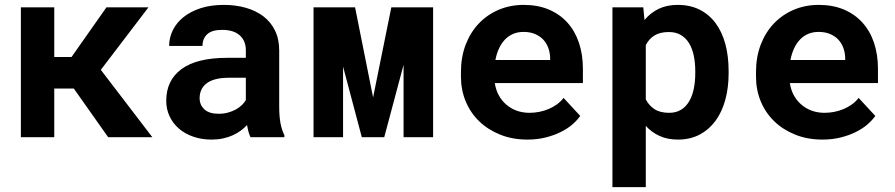

<svg xmlns="http://www.w3.org/2000/svg" viewBox="-20 -558 3641 781"><path d="M280.3 -197.8H200.7V0H64.9V-528.3H200.7V-326.2H271L413.1 -528.3H584L390.1 -273.9L599.6 0H419.9Z M999 0Q994.1 -9.8 990.7 -22.5Q987.3 -35.2 984.9 -49.3Q973.6 -37.1 959 -26.4Q944.3 -15.6 926.5 -7.6Q908.7 0.5 887.2 5.1Q865.7 9.8 840.8 9.8Q800.3 9.8 766.4 -2Q732.4 -13.7 708 -34.7Q683.6 -55.7 669.9 -84.7Q656.2 -113.8 656.2 -147.9Q656.2 -231.4 718.5 -277.1Q780.8 -322.8 904.3 -322.8H980V-354Q980 -392.1 955.1 -414.3Q930.2 -436.5 883.3 -436.5Q841.8 -436.5 822.8 -418.7Q803.7 -400.9 803.7 -371.1H668Q668 -404.8 682.9 -435.1Q697.8 -465.3 726.3 -488.3Q754.9 -511.2 796.1 -524.7Q837.4 -538.1 890.6 -538.1Q938.5 -538.1 979.7 -526.4Q1021 -514.6 1051.3 -491.7Q1081.5 -468.8 1098.6 -433.8Q1115.7 -398.9 1115.7 -353V-126.5Q1115.7 -84 1121.1 -56.2Q1126.5 -28.3 1136.7 -8.3V0ZM869.6 -95.2Q890.1 -95.2 907.7 -100.1Q925.3 -105 939.5 -112.8Q953.6 -120.6 963.9 -130.6Q974.1 -140.6 980 -150.9V-241.7H910.6Q878.9 -241.7 856.4 -235.6Q834 -229.5 819.8 -218.5Q805.7 -207.5 798.8 -192.1Q792 -176.8 792 -158.7Q792 -131.3 811.3 -113.3Q830.6 -95.2 869.6 -95.2Z M1497.6 -161.6 1571.8 -528.3H1741.7V0H1621.6V-294.4L1543 0H1451.7L1375.5 -287.1V0H1255.4V-528.3H1424.3Z M2125.5 9.8Q2064.5 9.8 2014.6 -10.3Q1964.8 -30.3 1929.2 -64.7Q1893.6 -99.1 1874.3 -145.8Q1855 -192.4 1855 -245.6V-265.1Q1855 -325.7 1874 -375.7Q1893.1 -425.8 1927.2 -461.9Q1961.4 -498 2008.3 -518.1Q2055.2 -538.1 2110.4 -538.1Q2167.5 -538.1 2212.2 -519.3Q2256.8 -500.5 2287.8 -466.3Q2318.8 -432.1 2335 -384Q2351.1 -335.9 2351.1 -277.8V-220.2H1992.7Q1996.6 -193.4 2008.5 -171.1Q2020.5 -148.9 2039.1 -132.8Q2057.6 -116.7 2081.5 -107.9Q2105.5 -99.1 2133.8 -99.1Q2153.8 -99.1 2173.6 -103Q2193.4 -106.9 2211.4 -114.5Q2229.5 -122.1 2245.1 -133.3Q2260.7 -144.5 2272.5 -159.7L2340.3 -86.4Q2327.6 -68.4 2307.4 -51Q2287.1 -33.7 2259.5 -20.3Q2231.9 -6.8 2198.2 1.5Q2164.6 9.8 2125.5 9.8ZM2109.4 -428.2Q2086.4 -428.2 2067.4 -420.2Q2048.3 -412.1 2033.9 -397Q2019.5 -381.8 2009.8 -360.8Q2000 -339.8 1995.1 -314H2217.8V-324.7Q2216.8 -346.2 2209.5 -365.2Q2202.1 -384.3 2188.5 -398.2Q2174.8 -412.1 2155 -420.2Q2135.3 -428.2 2109.4 -428.2Z M2943.8 -259.3Q2943.8 -201.7 2930.4 -152.3Q2917 -103 2890.9 -67.1Q2864.7 -31.2 2826.2 -10.7Q2787.6 9.8 2737.8 9.8Q2695.3 9.8 2663.1 -4.9Q2630.9 -19.5 2606.9 -45.9V203.1H2471.2V-528.3H2596.7L2601.6 -476.6Q2626 -505.9 2659.2 -522Q2692.4 -538.1 2736.8 -538.1Q2787.1 -538.1 2825.7 -518.8Q2864.3 -499.5 2890.6 -464.1Q2917 -428.7 2930.4 -379.2Q2943.8 -329.6 2943.8 -269.5ZM2808.1 -269.5Q2808.1 -302.7 2802 -331.8Q2795.9 -360.8 2783 -382.1Q2770 -403.3 2749.8 -415.5Q2729.5 -427.7 2700.7 -427.7Q2665 -427.7 2642.3 -413.8Q2619.6 -399.9 2606.9 -374.5V-153.8Q2619.6 -128.9 2642.3 -114Q2665 -99.1 2701.7 -99.1Q2730.5 -99.1 2750.7 -111.8Q2771 -124.5 2783.7 -146.5Q2796.4 -168.5 2802.2 -197.5Q2808.1 -226.6 2808.1 -259.3Z M3325.7 9.8Q3264.6 9.8 3214.8 -10.3Q3165 -30.3 3129.4 -64.7Q3093.8 -99.1 3074.5 -145.8Q3055.2 -192.4 3055.2 -245.6V-265.1Q3055.2 -325.7 3074.2 -375.7Q3093.3 -425.8 3127.4 -461.9Q3161.6 -498 3208.5 -518.1Q3255.4 -538.1 3310.5 -538.1Q3367.7 -538.1 3412.4 -519.3Q3457 -500.5 3488 -466.3Q3519 -432.1 3535.2 -384Q3551.3 -335.9 3551.3 -277.8V-220.2H3192.9Q3196.8 -193.4 3208.7 -171.1Q3220.7 -148.9 3239.3 -132.8Q3257.8 -116.7 3281.7 -107.9Q3305.7 -99.1 3334 -99.1Q3354 -99.1 3373.8 -103Q3393.6 -106.9 3411.6 -114.5Q3429.7 -122.1 3445.3 -133.3Q3460.9 -144.5 3472.7 -159.7L3540.5 -86.4Q3527.8 -68.4 3507.6 -51Q3487.3 -33.7 3459.7 -20.3Q3432.1 -6.8 3398.4 1.5Q3364.7 9.8 3325.7 9.8ZM3309.6 -428.2Q3286.6 -428.2 3267.6 -420.2Q3248.5 -412.1 3234.1 -397Q3219.7 -381.8 3210 -360.8Q3200.2 -339.8 3195.3 -314H3418V-324.7Q3417 -346.2 3409.7 -365.2Q3402.3 -384.3 3388.7 -398.2Q3375 -412.1 3355.2 -420.2Q3335.4 -428.2 3309.6 -428.2Z"/></svg>

Font: Roboto Mono
Style: Bold
Weight: 700
Designer: Google
Version: Version 2.000985; 2015; ttfautohint (v1.3)